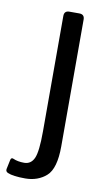

<svg xmlns="http://www.w3.org/2000/svg" viewBox="-133 -555 444 800"><g transform="rotate(10 89.0 -155.0)"><path d="M-41 193.8Q-51.8 189 -49.8 178.2L-41.5 138.7Q-39.1 127 -29.3 131.3Q-10.3 140.1 17.6 140.1Q46.4 140.1 59.3 111.8Q72.3 83.5 72.3 -2.9V-490.7Q72.3 -512.7 94.2 -512.7H136.2Q158.2 -512.7 158.2 -490.7V45.4Q158.2 140.1 122.3 171.9Q86.4 203.6 33.2 203.6Q-18.6 203.6 -41 193.8Z"/></g></svg>

Font: Istok
Style: Regular
Weight: 500
Designer: Andrey V. Panov
Foundry: Andrey V. Panov
Version: Version 1.0.3